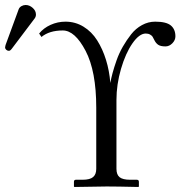

<svg xmlns="http://www.w3.org/2000/svg" viewBox="-49 -744 719 765"><path d="M53.2 -724.1Q68.4 -724.1 81.3 -712.6Q94.2 -701.2 94.2 -686Q94.2 -677.7 89.4 -670.9L-2.4 -549.3Q-8.3 -541.5 -13.7 -541.5Q-19.5 -541.5 -24.2 -545.7Q-28.8 -549.8 -28.8 -555.2Q-28.8 -557.6 -26.9 -564.5L25.4 -707Q28.3 -714.8 36.4 -719.5Q44.4 -724.1 53.2 -724.1ZM334.5 -71.3V-314.9Q334.5 -460.4 292 -541.5Q249.5 -622.6 201.2 -622.6Q147.5 -622.6 116.2 -596.7L106.9 -610.4Q124.5 -632.3 152.6 -645Q180.7 -657.7 211.9 -657.7Q251 -657.7 283.7 -637.7Q316.4 -617.7 338.1 -583.3Q359.9 -548.8 373.3 -505.6Q386.7 -462.4 390.6 -413.6Q393.6 -430.7 399.4 -452.6Q405.3 -474.6 415.3 -503.2Q425.3 -531.7 440.4 -558.1Q455.6 -584.5 473.6 -607.4Q491.7 -630.4 516.6 -644Q541.5 -657.7 569.3 -657.7Q613.3 -657.7 631.6 -642.6Q649.9 -627.4 649.9 -599.1Q649.9 -584 637.7 -571.5Q625.5 -559.1 610.4 -559.1Q590.3 -559.1 580.8 -565.9Q571.3 -572.8 565.4 -585.4Q561.5 -593.8 558.8 -597.9Q556.2 -602.1 549.1 -606.2Q542 -610.4 531.7 -610.4Q505.9 -610.4 478.5 -571Q451.2 -531.7 433.1 -469.5Q415 -407.2 415 -345.7V-71.3Q415 -47.9 427.7 -37.8Q440.4 -27.8 469.7 -27.8H496.1Q504.4 -27.8 504.4 -19.5V-1L502.4 1Q415.5 -1 376.5 -1L247.6 1L245.6 -1V-19.5Q245.6 -27.8 253.4 -27.8H279.8Q309.6 -27.8 322 -38.6Q334.5 -49.3 334.5 -71.3Z"/></svg>

Font: Libertinage
Style: b
Weight: 400
Designer: OSP
Foundry: OSP
Version: Version 1.0; 2008; OFL relea